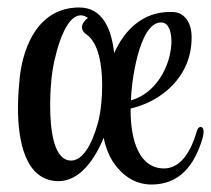

<svg xmlns="http://www.w3.org/2000/svg" viewBox="-20 -474 564 513"><path d="M385 19C458 19 499 -30 521 -104C523 -111 524 -117 524 -122C524 -131 520 -135 516 -135C512 -135 508 -131 506 -124C487 -58 457 -24 418 -24C353 -24 329 -97 329 -179V-184C408 -202 492 -266 492 -374V-377C492 -407 477 -442 440 -442H434C362 -442 313 -395 285 -332C278 -398 253 -454 192 -454C84 -454 43 -353 33 -270C31 -249 28 -219 28 -186C28 -98 47 10 137 10C193 10 234 -49 257 -106C262 -81 271 -58 283 -40C306 -6 340 19 385 19ZM170 -45C124 -45 114 -125 114 -193C114 -229 117 -261 119 -276C122 -303 147 -433 196 -433C202 -433 208 -431 215 -426C209 -422 199 -412 199 -401C199 -395 202 -388 211 -382C243 -360 253 -301 253 -246C253 -210 249 -176 244 -155C235 -118 211 -45 170 -45ZM330 -206V-208C330 -244 350 -414 410 -414H411C431 -414 438 -388 438 -364V-359C435 -292 393 -223 330 -206Z"/></svg>

Font: Style Script
Style: Regular
Weight: 400
Designer: Robert E. Leuschke
Foundry: Robert E. Leuschke
Version: Version 1.010